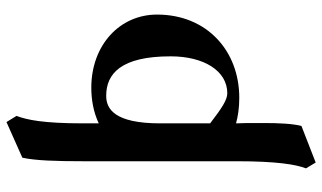

<svg xmlns="http://www.w3.org/2000/svg" viewBox="-221 -526 995 593"><g transform="rotate(-90 276.5 -229.5)"><path d="M184 204C191 177 193 135 193 88V37C193 25 192 13 192 2C214 8 239 12 271 12C416 12 528 -88 528 -242C528 -357 434 -445 302 -445C267 -445 228 -439 192 -422V-470C192 -594 203 -644 215 -676L196 -707L86 -658C77 -618 75 -553 75 -470V3C75 128 65 187 53 218L71 248ZM399 -200C399 -97 354 -25 285 -25C265 -25 240 -41 192 -78V-232C192 -374 237 -399 277 -399C345 -399 399 -354 399 -200Z"/></g></svg>

Font: Libertinus Serif Semibold
Style: Regular
Weight: 600
Designer: Philipp H. Poll, Khaled Hosny
Foundry: Caleb Maclennan
Version: Version 7.050;RELEASE